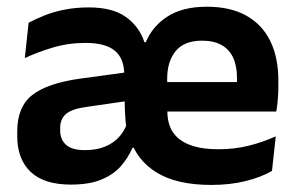

<svg xmlns="http://www.w3.org/2000/svg" viewBox="-20 -524 862 557"><path d="M593 12.5Q492.5 12.5 434 -23.8Q375.5 -60 357 -124L347 -148Q343.5 -174.5 342.5 -200.2Q341.5 -226 341.5 -253L340.5 -306.5Q340.5 -354.5 313 -377Q285.5 -399.5 228.5 -399.5Q178 -399.5 133.8 -386.2Q89.5 -373 52 -355.5L63 -458Q83.5 -469 109.8 -479.5Q136 -490 168.2 -496.2Q200.5 -502.5 237.5 -502.5Q306.5 -502.5 345.2 -474.8Q384 -447 399 -401.5H403Q422.5 -448.5 466.5 -476.5Q510.5 -504.5 580 -504.5Q648.5 -504.5 694.8 -478.5Q741 -452.5 764.2 -404.8Q787.5 -357 787.5 -290.5V-273Q787.5 -255 786 -236.2Q784.5 -217.5 781.5 -200.5H665.5Q666.5 -228.5 667 -252.8Q667.5 -277 667.5 -297.5Q667.5 -332.5 656.5 -356.5Q645.5 -380.5 623 -393.2Q600.5 -406 566 -406Q514.5 -406 489.8 -376Q465 -346 465 -295.5V-250.5L465.5 -236.5V-200.5Q465.5 -177 473 -157Q480.5 -137 498 -122.2Q515.5 -107.5 544 -99.2Q572.5 -91 614.5 -91Q660 -91 701.2 -101.2Q742.5 -111.5 780 -128.5L769 -28Q736.5 -9.5 691.8 1.5Q647 12.5 593 12.5ZM185.5 11.5Q107.5 11.5 68.8 -25.5Q30 -62.5 30 -129V-143Q30 -214.5 74.2 -248.8Q118.5 -283 213.5 -296L352.5 -315L360 -232.5L232 -214Q190 -208.5 172.2 -194Q154.5 -179.5 154.5 -151.5V-146.5Q154.5 -119 171.8 -103.8Q189 -88.5 226 -88.5Q260.5 -88.5 285 -98.8Q309.5 -109 325.5 -126.8Q341.5 -144.5 348.5 -166L386 -95.5H364.5Q351.5 -65.5 330.2 -41.5Q309 -17.5 274 -3Q239 11.5 185.5 11.5ZM409 -200.5V-286H755.5V-200.5Z"/></svg>

Font: Anek Latin SemiBold
Style: Regular
Weight: 600
Designer: Yesha Goshar
Foundry: Ek Type
Version: Version 1.003